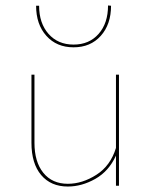

<svg xmlns="http://www.w3.org/2000/svg" viewBox="-20 -679 550 702"><path d="M112 -658H123Q123 -594 157.5 -555Q192 -516 249 -516Q306 -516 340.5 -555Q375 -594 375 -659L386 -658Q386 -590 348.5 -548Q311 -506 249 -506Q187 -506 149.5 -548Q112 -590 112 -658ZM415 -406V0H404V-110Q378 -53 328.5 -25Q279 3 228 3Q166 3 130.5 -39Q95 -81 95 -157V-406H106V-157Q106 -87 138.5 -47Q171 -7 228 -7Q281 -7 332.5 -40Q384 -73 404 -138V-406Z"/></svg>

Font: Ysabeau Infant Hairline
Style: Regular
Weight: 100
Designer: Christian Thalmann (Catharsis Fonts)
Version: Version 0.003